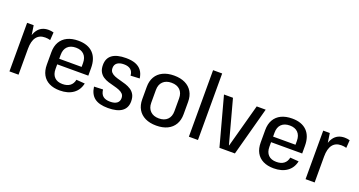

<svg xmlns="http://www.w3.org/2000/svg" viewBox="-43 -1369 3749 2007"><g transform="rotate(20 1831.5 -366.0)"><path d="M75 -540H148L176 -354V0H75ZM147 -312Q147 -428 189 -488Q231 -548 312 -548Q326 -548 340.5 -546Q355 -544 369 -540L363 -453Q337 -461 306 -461Q242 -461 209 -417.5Q176 -374 176 -288Z M636 8Q567 8 518 -16.5Q469 -41 443.5 -87.5Q418 -134 418 -201V-339Q418 -405 445 -452Q472 -499 522.5 -523.5Q573 -548 644 -548Q750 -548 807.5 -490.5Q865 -433 865 -324V-240H500V-302H784L768 -273V-345Q768 -405 735.5 -438Q703 -471 645 -471Q585 -471 552 -438.5Q519 -406 519 -346V-188Q519 -129 550.5 -97Q582 -65 640 -65Q692 -65 723 -88.5Q754 -112 763 -157L858 -150Q842 -74 784 -33Q726 8 636 8Z M1172 8Q1073 8 1022 -31Q971 -70 960 -153L1059 -157Q1064 -108 1091.5 -85Q1119 -62 1171 -62Q1220 -62 1246 -81.5Q1272 -101 1272 -137Q1272 -167 1255.5 -184Q1239 -201 1212.5 -211.5Q1186 -222 1153.5 -230Q1121 -238 1088.5 -248Q1056 -258 1029.5 -275.5Q1003 -293 986.5 -322.5Q970 -352 970 -398Q970 -473 1021.5 -510.5Q1073 -548 1174 -548Q1237 -548 1280 -531.5Q1323 -515 1348 -481.5Q1373 -448 1380 -396L1280 -391Q1277 -435 1250.5 -457Q1224 -479 1176 -479Q1127 -479 1101 -459Q1075 -439 1075 -402Q1075 -372 1091.5 -354.5Q1108 -337 1135 -326.5Q1162 -316 1194.5 -308Q1227 -300 1259 -289.5Q1291 -279 1318 -261.5Q1345 -244 1361.5 -215Q1378 -186 1378 -139Q1378 -67 1326 -29.5Q1274 8 1172 8Z M1709 8Q1637 8 1585.5 -17Q1534 -42 1506.5 -89Q1479 -136 1479 -201V-339Q1479 -404 1506.5 -451Q1534 -498 1586 -523Q1638 -548 1709 -548Q1781 -548 1832.5 -523Q1884 -498 1911.5 -451Q1939 -404 1939 -339V-201Q1939 -136 1911.5 -89Q1884 -42 1832.5 -17Q1781 8 1709 8ZM1709 -72Q1770 -72 1804 -105.5Q1838 -139 1838 -199V-341Q1838 -401 1804 -434.5Q1770 -468 1709 -468Q1649 -468 1614.5 -434.5Q1580 -401 1580 -341V-199Q1580 -140 1614.5 -106Q1649 -72 1709 -72Z M2172 -740V0H2071V-740Z M2265 -540H2365L2495 -59H2498L2629 -540H2729L2583 0H2411Z M3015 8Q2946 8 2897 -16.5Q2848 -41 2822.5 -87.5Q2797 -134 2797 -201V-339Q2797 -405 2824 -452Q2851 -499 2901.5 -523.5Q2952 -548 3023 -548Q3129 -548 3186.5 -490.5Q3244 -433 3244 -324V-240H2879V-302H3163L3147 -273V-345Q3147 -405 3114.5 -438Q3082 -471 3024 -471Q2964 -471 2931 -438.5Q2898 -406 2898 -346V-188Q2898 -129 2929.5 -97Q2961 -65 3019 -65Q3071 -65 3102 -88.5Q3133 -112 3142 -157L3237 -150Q3221 -74 3163 -33Q3105 8 3015 8Z M3369 -540H3442L3470 -354V0H3369ZM3441 -312Q3441 -428 3483 -488Q3525 -548 3606 -548Q3620 -548 3634.5 -546Q3649 -544 3663 -540L3657 -453Q3631 -461 3600 -461Q3536 -461 3503 -417.5Q3470 -374 3470 -288Z"/></g></svg>

Font: Pathway Extreme SemiCondensed Medium
Style: Regular
Weight: 500
Width: 4
Version: Version 1.001;gftools[0.9.26]